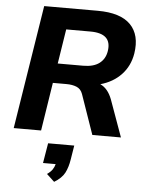

<svg xmlns="http://www.w3.org/2000/svg" viewBox="-63 -756 835 1090"><g transform="rotate(5 354.0 -210.5)"><path d="M32 0ZM32 0 144 -705H449Q579 -705 636.5 -646.5Q694 -588 677 -481Q665 -409 618.5 -360Q572 -311 500 -291Q544 -271 567 -211L643 0H480L401 -227Q391 -255 366.5 -265Q342 -275 309 -275H231L188 0ZM249 -387H394Q453 -387 486 -412Q519 -437 526 -482Q542 -584 418 -584H280ZM287 284 243 243Q263 229 273 214.5Q283 200 287 183H215L234 69H383L370 149Q363 194 346.5 226Q330 258 287 284Z"/></g></svg>

Font: Winston
Style: Bold Italic
Weight: 700
Italic angle: -9°
Designer: Original fonts by Vernon Adams / Changes by Cristiano Sobral
Foundry: Original fonts by Vernon Adams / Changes by Cristiano Sobral
Version: Version 2.503;July 17, 2020;FontCreator 13.0.0.2655 64-bit